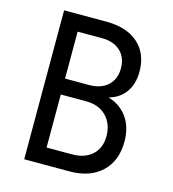

<svg xmlns="http://www.w3.org/2000/svg" viewBox="-109 -820 817 909"><g transform="rotate(15 300.0 -365.0)"><path d="M93 0V-730H300Q400 -730 456.5 -680Q513 -630 513 -541Q513 -481 484 -440.5Q455 -400 403 -386Q462 -369 496 -321.5Q530 -274 530 -203Q530 -109 472.5 -54.5Q415 0 315 0ZM181 -419H299Q357 -419 390.5 -450Q424 -481 424 -534Q424 -587 391 -618Q358 -649 300 -649H181ZM181 -81H305Q368 -81 404.5 -114.5Q441 -148 441 -206Q441 -266 404.5 -303.5Q368 -341 305 -341H181Z"/></g></svg>

Font: NKDuy Mono
Style: Regular
Weight: 400
Monospace: yes
Designer: NKDuy
Foundry: NKDuy
Version: Version 2.251; ttfautohint (v1.8.4.7-5d5b)